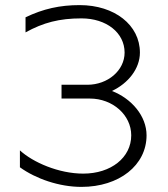

<svg xmlns="http://www.w3.org/2000/svg" viewBox="-20 -726 659 752"><path d="M58 -70.8C120.5 -25.7 212 6 299 6C446.9 6 554 -78.8 554 -196C554 -270.9 496.4 -339.4 418.4 -369.7C482.4 -399.7 528 -457.4 528 -520C528 -627.9 428.9 -706 292 -706C214.9 -706 149.4 -691.6 80 -658.2V-599.1C149.5 -637.6 212.5 -654 299 -654C397 -654 468 -597.7 468 -520C468 -450.4 402.6 -394 322 -394H221V-340H332C421.4 -340 494 -275.5 494 -196C494 -109 415 -46 306 -46C210 -46 109 -90.2 58 -137Z"/></svg>

Font: Resamitz
Style: Regular
Weight: 500
Designer: gluk
Foundry: gluk
Version: Version 0.047